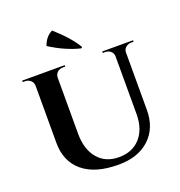

<svg xmlns="http://www.w3.org/2000/svg" viewBox="-163 -1072 1147 1224"><g transform="rotate(-20 410.5 -460.5)"><path d="M470 -771 463 -764Q363 -788 259 -854Q278 -911 326 -935Q428 -844 470 -771ZM790 -690H773Q752 -690 736.5 -676.5Q721 -663 721 -643V-253Q721 -130 644 -58Q567 14 433 14Q275 14 191 -56.5Q107 -127 107 -252V-640Q106 -670 80 -684Q68 -690 54 -690H38V-700H326V-690H310Q288 -690 273 -676.5Q258 -663 257 -642V-260Q257 -154 309 -92Q361 -30 452 -30Q543 -30 596 -88.5Q649 -147 650 -247V-642Q650 -663 634.5 -676.5Q619 -690 597 -690H581V-700H790Z"/></g></svg>

Font: Cinzel Decorative
Style: Bold
Weight: 700
Version: Version 1.002;PS 001.002;hotconv 1.0.56;makeotf.lib2.0.21325